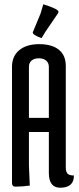

<svg xmlns="http://www.w3.org/2000/svg" viewBox="-20 -866 367 896"><path d="M36 -12V-554Q36 -604 70 -632Q104 -660 163 -660Q222 -660 254.5 -634Q287 -608 287 -558V-85Q287 -64 295.5 -55.5Q304 -47 325 -47Q325 10 261 10Q208 10 208 -59V-250H115V-94L119 0Q85 5 52 5Q36 5 36 -12ZM115 -554V-316H208V-554Q208 -573 195 -583.5Q182 -594 161 -594Q140 -594 127.5 -583.5Q115 -573 115 -554ZM182 -846Q253 -824 253 -811Q253 -808 250 -803L192 -718L174 -688Q133 -703 133 -714Q133 -717 135 -720L169 -802Z"/></svg>

Font: el_Medula One
Style: Regular
Weight: 400
Designer: Luciano Vergara
Foundry: Luciano Vergara
Version: Version 1.002 August 17, 2020